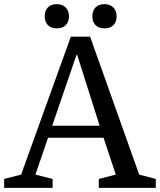

<svg xmlns="http://www.w3.org/2000/svg" viewBox="-27 -907 772 927"><path d="M532 -64 473 -242H205L144 -64L227 -43V0H-7V-43L75 -64L315 -730H408L645 -64L725 -43V0H450V-43ZM342 -641 225 -300H454L346 -641ZM189 -828Q189 -856 204.5 -871.5Q220 -887 247 -887Q274 -887 290 -871Q306 -855 306 -828Q306 -801 290.5 -785.5Q275 -770 247 -770Q220 -770 204.5 -785.5Q189 -801 189 -828ZM419 -828Q419 -856 434.5 -871.5Q450 -887 477 -887Q504 -887 520 -871Q536 -855 536 -828Q536 -801 520.5 -785.5Q505 -770 477 -770Q450 -770 434.5 -785.5Q419 -801 419 -828Z"/></svg>

Font: Domine
Style: Regular
Weight: 400
Designer: Pablo Impallari, Rodrigo Fuenzalida, Brenda Gallo
Foundry: Pablo Impallari, Rodrigo Fuenzalida, Brenda Gallo
Version: Version 2.000;September 19, 2022;FontCreator 14.0.0.2877 64-